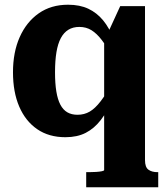

<svg xmlns="http://www.w3.org/2000/svg" viewBox="-20 -570 707 813"><path d="M345 223V159H357Q372 159 387 158Q402 157 411.5 155Q421 153 421 150V-425L433 -422L489 -544H594V108Q594 138 608.5 148.5Q623 159 647 159H650V223ZM268 -550Q318 -550 354 -533Q390 -516 416.5 -484Q443 -452 461 -405L456 -331Q432 -373 411 -400.5Q390 -428 367.5 -442Q345 -456 316 -456Q289 -456 269.5 -444Q250 -432 237.5 -408.5Q225 -385 219 -349Q213 -313 213 -264Q213 -217 218.5 -183Q224 -149 235.5 -127Q247 -105 265 -94.5Q283 -84 308 -84Q337 -84 360 -97.5Q383 -111 406 -141Q429 -171 457 -220V-149Q434 -97 406.5 -61.5Q379 -26 343 -7.5Q307 11 257 11Q187 11 137.5 -23Q88 -57 61.5 -118.5Q35 -180 35 -264Q35 -349 63.5 -413Q92 -477 144 -513.5Q196 -550 268 -550Z"/></svg>

Font: Roboto Serif SemiCondensed
Style: Bold
Weight: 700
Width: 4
Designer: Greg Gazdowicz
Foundry: Commercial Type
Version: Version 1.007